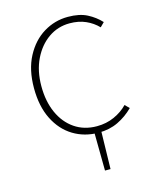

<svg xmlns="http://www.w3.org/2000/svg" viewBox="-103 -561 651 804"><g transform="rotate(-15 223.0 -159.0)"><path d="M252 172 250 -10H280L276 172ZM268 12Q207 12 158.5 -17.5Q110 -47 82 -103Q54 -159 54 -238Q54 -318 84 -374.5Q114 -431 162.5 -460.5Q211 -490 268 -490Q318 -490 351 -473Q384 -456 408 -430L390 -412Q368 -435 337.5 -448.5Q307 -462 268 -462Q217 -462 176 -433.5Q135 -405 110.5 -354.5Q86 -304 86 -238Q86 -172 108.5 -122Q131 -72 172 -44Q213 -16 268 -16Q309 -16 343.5 -31.5Q378 -47 402 -72L420 -54Q390 -24 352.5 -6Q315 12 268 12Z"/></g></svg>

Font: SourceSans3VF
Style: Regular
Weight: 200
Designer: Paul D. Hunt
Foundry: Adobe
Version: Version 3.052;hotconv 1.1.0;makeotfexe 2.6.0